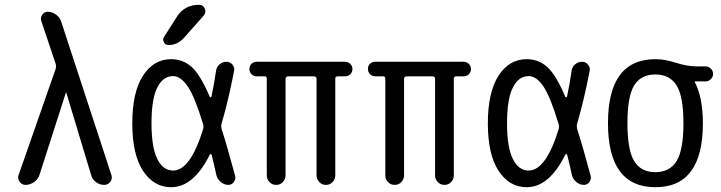

<svg xmlns="http://www.w3.org/2000/svg" viewBox="-20 -780 3040 810"><path d="M87.9 0Q72.3 0 62.5 -13.7Q52.7 -27.3 58.6 -42L214.8 -489.3Q217.8 -500 214.8 -510.7L154.3 -691.4Q149.4 -705.1 158.2 -717.8Q167 -730.5 181.6 -730.5Q199.2 -730.5 215.3 -719.2Q231.4 -708 237.3 -691.4L450.2 -41Q455.1 -26.4 445.3 -13.2Q435.5 0 419.9 0Q400.4 0 384.8 -11.7Q369.1 -23.4 364.3 -42L259.8 -388.7Q259.8 -389.6 258.8 -389.6Q257.8 -389.6 257.8 -388.7L146.5 -42Q140.6 -23.4 123.5 -11.7Q106.4 0 87.9 0Z M726.6 -710Q758.8 -759.8 820.3 -759.8Q836.9 -759.8 843.8 -743.7Q850.6 -727.5 839.8 -714.8L755.9 -620.1Q728.5 -589.8 690.4 -589.8Q677.7 -589.8 671.4 -602.1Q665 -614.3 671.9 -624ZM710 -459Q668 -459 643.6 -410.6Q619.1 -362.3 619.1 -260.3Q619.1 -158.2 643.6 -109.4Q668 -60.5 710 -60.5Q783.2 -60.5 836.9 -235.4Q839.8 -246.1 836.9 -255.9Q801.8 -372.1 772 -415.5Q742.2 -459 710 -459ZM702.1 9.8Q628.9 9.8 583.5 -59.1Q538.1 -127.9 538.1 -259.8Q538.1 -390.6 583 -460.4Q627.9 -530.3 702.1 -530.3Q752 -530.3 788.6 -497.6Q825.2 -464.8 865.2 -371.1Q866.2 -369.1 868.7 -369.6Q871.1 -370.1 872.1 -372.1Q883.8 -427.7 891.6 -482.4Q894.5 -499 907.2 -509.3Q919.9 -519.5 935.5 -519.5Q950.2 -519.5 960.4 -507.8Q970.7 -496.1 967.8 -481.4Q942.4 -351.6 914.1 -255.9Q912.1 -247.1 915 -235.4Q936.5 -169.9 971.7 -39.1Q975.6 -25.4 966.8 -12.7Q958 0 943.4 0Q926.8 0 912.6 -11.2Q898.4 -22.5 893.6 -38.1Q883.8 -83 873 -126Q872.1 -128.9 869.6 -129.9Q867.2 -130.9 865.2 -127.9Q796.9 9.8 702.1 9.8Z M1063.5 -458Q1050.8 -458 1041.5 -466.8Q1032.2 -475.6 1032.2 -488.8Q1032.2 -502 1041 -510.7Q1049.8 -519.5 1063.5 -519.5H1435.5Q1448.2 -519.5 1457.5 -510.7Q1466.8 -502 1466.8 -488.8Q1466.8 -475.6 1458 -466.8Q1449.2 -458 1435.5 -458H1404.3Q1395.5 -458 1394.5 -449.2V-40Q1394.5 -24.4 1383.3 -12.2Q1372.1 0 1355 0Q1337.9 0 1326.7 -12.2Q1315.4 -24.4 1315.4 -40V-447.3Q1315.4 -458 1303.7 -458H1196.3Q1185.5 -458 1184.6 -447.3V-40Q1184.6 -24.4 1173.3 -12.2Q1162.1 0 1145 0Q1127.9 0 1116.7 -12.2Q1105.5 -24.4 1105.5 -40V-449.2Q1105.5 -458 1095.7 -458Z M1563.5 -458Q1550.8 -458 1541.5 -466.8Q1532.2 -475.6 1532.2 -488.8Q1532.2 -502 1541 -510.7Q1549.8 -519.5 1563.5 -519.5H1935.5Q1948.2 -519.5 1957.5 -510.7Q1966.8 -502 1966.8 -488.8Q1966.8 -475.6 1958 -466.8Q1949.2 -458 1935.5 -458H1904.3Q1895.5 -458 1894.5 -449.2V-40Q1894.5 -24.4 1883.3 -12.2Q1872.1 0 1855 0Q1837.9 0 1826.7 -12.2Q1815.4 -24.4 1815.4 -40V-447.3Q1815.4 -458 1803.7 -458H1696.3Q1685.5 -458 1684.6 -447.3V-40Q1684.6 -24.4 1673.3 -12.2Q1662.1 0 1645 0Q1627.9 0 1616.7 -12.2Q1605.5 -24.4 1605.5 -40V-449.2Q1605.5 -458 1595.7 -458Z M2210 -459Q2168 -459 2143.6 -410.6Q2119.1 -362.3 2119.1 -260.3Q2119.1 -158.2 2143.6 -109.4Q2168 -60.5 2210 -60.5Q2283.2 -60.5 2336.9 -235.4Q2339.8 -246.1 2336.9 -255.9Q2301.8 -372.1 2272.5 -415.5Q2243.2 -459 2210 -459ZM2202.1 9.8Q2128.9 9.8 2083.5 -59.1Q2038.1 -127.9 2038.1 -259.8Q2038.1 -390.6 2083 -460.4Q2127.9 -530.3 2202.1 -530.3Q2252 -530.3 2288.6 -497.6Q2325.2 -464.8 2365.2 -371.1Q2366.2 -369.1 2368.7 -369.6Q2371.1 -370.1 2372.1 -372.1Q2383.8 -427.7 2391.6 -482.4Q2394.5 -499 2407.2 -509.3Q2419.9 -519.5 2435.5 -519.5Q2450.2 -519.5 2460.4 -507.8Q2470.7 -496.1 2467.8 -481.4Q2442.4 -351.6 2414.1 -255.9Q2412.1 -247.1 2415 -235.4Q2436.5 -169.9 2471.7 -39.1Q2475.6 -25.4 2466.8 -12.7Q2458 0 2443.4 0Q2426.8 0 2412.6 -11.2Q2398.4 -22.5 2393.6 -38.1Q2383.8 -83 2373 -126Q2372.1 -128.9 2369.6 -129.9Q2367.2 -130.9 2365.2 -127.9Q2296.9 9.8 2202.1 9.8Z M2834.5 -419.4Q2805.7 -465.8 2744.6 -465.8Q2683.6 -465.8 2655.3 -419.4Q2627 -373 2627 -260.3Q2627 -147.5 2655.3 -100.6Q2683.6 -53.7 2744.6 -53.7Q2805.7 -53.7 2834.5 -100.6Q2863.3 -147.5 2863.3 -260.3Q2863.3 -373 2834.5 -419.4ZM2745.1 -530.3Q2785.2 -530.3 2832 -515.1Q2878.9 -500 2918 -500H2956.1Q2968.8 -500 2978.5 -490.7Q2988.3 -481.4 2988.3 -468.3Q2988.3 -455.1 2978.5 -445.8Q2968.8 -436.5 2956.1 -436.5H2912.1Q2911.1 -436.5 2911.1 -435.5V-433.6Q2945.3 -368.2 2945.3 -259.8Q2945.3 9.8 2745.1 9.8Q2544.9 9.8 2544.9 -260.3Q2544.9 -530.3 2745.1 -530.3Z"/></svg>

Font: Rounded-X Mgen+ 1mn regular
Style: Regular
Weight: 400
Designer: [Source Han Sans]
Ryoko NISHIZUKA  (kana & ideographs); Paul D. Hunt (Latin, Greek & Cyrillic); Wenlong ZHANG  (bopomofo
Version: Version 1.059.20150602